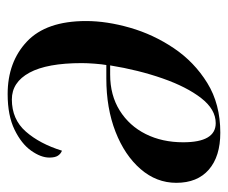

<svg xmlns="http://www.w3.org/2000/svg" viewBox="-67 -519 596 502"><g transform="rotate(-90 231.0 -268.0)"><path d="M236 -546Q320 -546 373.5 -495.5Q427 -445 427 -341Q427 -287 409.5 -226Q392 -165 356 -111.5Q320 -58 265 -24Q210 10 135 10Q73 10 38.5 -20Q4 -50 4 -105Q4 -157 40 -198.5Q76 -240 137.5 -264Q199 -288 277 -288H312Q314 -299 315.5 -318.5Q317 -338 317 -352Q317 -443 292 -489Q267 -535 222 -535Q170 -535 138 -498.5Q106 -462 88 -404Q80 -407 75 -414.5Q70 -422 70 -437Q70 -459 88 -484.5Q106 -510 143 -528Q180 -546 236 -546ZM287 -278Q233 -278 193 -253Q153 -228 131.5 -185Q110 -142 110 -87Q110 -2 160 -2Q196 -2 225.5 -40Q255 -78 277 -141Q299 -204 311 -278Z"/></g></svg>

Font: Noto Serif Display SemiCondensed Medium
Style: Italic
Weight: 500
Width: 4
Italic angle: -12°
Designer: Monotype Design Team
Foundry: Monotype Imaging Inc.
Version: Version 2.009